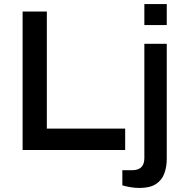

<svg xmlns="http://www.w3.org/2000/svg" viewBox="-20 -743 914 951"><path d="M695 -619V-723H806V-619ZM92 0V-686H212V-106H600V0ZM670 188Q648 188 625 184Q602 180 586 175V100H635Q695 100 695 40V-526H806V44Q806 83 794 116Q782 149 752.5 168.5Q723 188 670 188Z"/></svg>

Font: Archivo SemiExpanded Medium
Style: Regular
Weight: 500
Width: 6
Designer: Hector Gatti
Foundry: Omnibus-Type
Version: Version 2.001; ttfautohint (v1.8.3)